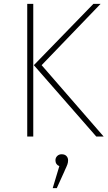

<svg xmlns="http://www.w3.org/2000/svg" viewBox="-20 -702 553 987"><path d="M497 -682 194 -367 513 0H475L154 -367L460 -682ZM151 -682V0H120V-682ZM297 91Q313 91 321.5 100Q330 109 330 122Q330 133 326.5 143Q323 153 313 174L311 179L272 265H251L285 152Q265 144 265 122Q265 109 274 100Q283 91 297 91Z"/></svg>

Font: Firava
Style: Regular
Weight: 400
Designer: Carrois Corporate & Edenspiekermann AG
Foundry: Greg Finn Gibson
Version: Version 5.000